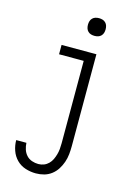

<svg xmlns="http://www.w3.org/2000/svg" viewBox="-138 -795 777 1091"><g transform="rotate(15 250.0 -249.5)"><path d="M185 223Q154 223 124 213.5Q94 204 72 182Q50 160 39.5 130Q29 100 29 69H89Q90 89 96 107.5Q102 126 115 140.5Q128 155 147 161.5Q166 168 185 168Q202 168 217.5 162Q233 156 245 144Q257 132 264 117Q271 102 275.5 86Q280 70 281.5 53.5Q283 37 283 20V-465H138V-520H343V20Q343 44 340.5 68.5Q338 93 330 116Q322 139 309 159.5Q296 180 276.5 195Q257 210 233.5 216.5Q210 223 185 223ZM305 -618Q294 -618 284 -621Q274 -624 266.5 -631.5Q259 -639 256 -649Q253 -659 253 -670Q253 -681 256 -691Q259 -701 266.5 -708.5Q274 -716 284 -719Q294 -722 305 -722Q316 -722 326 -719Q336 -716 343.5 -708.5Q351 -701 354 -691Q357 -681 357 -670Q357 -659 354 -649Q351 -639 343.5 -631.5Q336 -624 326 -621Q316 -618 305 -618Z"/></g></svg>

Font: Iosevka Term Curly Light
Style: Regular
Weight: 300
Designer: Belleve Invis
Foundry: Belleve Invis
Version: Version 32.3.0